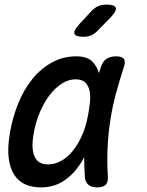

<svg xmlns="http://www.w3.org/2000/svg" viewBox="-20 -805 640 835"><path d="M157 10Q121 10 91.5 -2.5Q62 -15 43 -43Q24 -71 18 -116Q12 -161 23 -227Q35 -296 60 -357Q85 -418 122 -463Q159 -508 207 -534Q255 -560 312 -560Q360 -560 383 -536Q402 -516 410 -487L418 -511Q426 -538 443 -549Q460 -560 484 -560Q511 -560 519 -548.5Q527 -537 518 -511Q499 -453 484 -397Q469 -341 460 -283.5Q451 -226 448 -165.5Q445 -105 449 -38Q451 -14 440 -2Q429 10 403 10Q377 10 363.5 -2Q350 -14 349 -38Q346 -81 346 -121Q337 -104 327 -89Q297 -44 255 -17Q213 10 157 10ZM189 -90Q218 -90 245.5 -105Q273 -120 296 -148Q319 -176 336.5 -215.5Q354 -255 363 -305Q368 -330 371 -357.5Q374 -385 370 -407.5Q366 -430 352 -445Q338 -460 308 -460Q278 -460 249 -441.5Q220 -423 195.5 -391Q171 -359 152.5 -315Q134 -271 126 -221Q115 -160 130 -125Q145 -90 189 -90ZM344 -645Q308 -645 303.5 -658.5Q299 -672 326 -701L377 -756Q392 -772 407.5 -778.5Q423 -785 443 -785Q479 -785 483.5 -771Q488 -757 460 -728L405 -672Q392 -658 377 -651.5Q362 -645 344 -645Z"/></svg>

Font: Maple Mono Medium
Style: Italic
Weight: 500
Italic angle: -10°
Monospace: yes
Designer: subframe7536
Version: Version 7.000